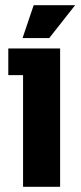

<svg xmlns="http://www.w3.org/2000/svg" viewBox="-20 -721 312 741"><path d="M69 0V-431H12V-534H212V0ZM67 -574 110 -701H270L170 -574Z"/></svg>

Font: Mozilla Headline ExtraLight
Style: Regular
Weight: 200
Designer: Studio DRAMA
Foundry: Studio DRAMA
Version: Version 1.000